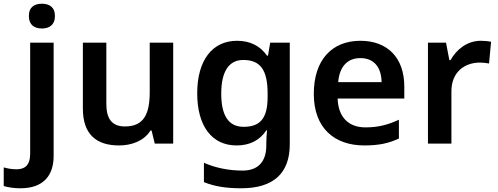

<svg xmlns="http://www.w3.org/2000/svg" viewBox="-81 -771 2676 1031"><path d="M74 -685C74 -636 105 -618 144 -618C182 -618 214 -636 214 -685C214 -734 182 -751 144 -751C105 -751 74 -734 74 -685ZM29 240C156 240 207 167 207 67V-542H81V54C81 120 49 138 8 138C-19 138 -38 134 -61 128V228C-39 235 -5 240 29 240Z M849 -542H723V-277C723 -158 691 -92 590 -92C521 -92 490 -132 490 -213V-542H364V-188C364 -50 436 10 558 10C626 10 692 -14 727 -70H733L750 0H849Z M1192 -552C1058 -552 978 -446 978 -270C978 -94 1057 10 1189 10C1257 10 1312 -15 1349 -71H1353C1351 -55 1349 -24 1349 -4V10C1349 98 1304 145 1222 145C1146 145 1075 130 1014 103V207C1073 231 1137 240 1214 240C1388 240 1475 159 1475 4V-542H1370L1358 -472H1353C1315 -526 1260 -552 1192 -552ZM1225 -449C1316 -449 1356 -397 1356 -269V-250C1356 -134 1315 -90 1227 -90C1146 -90 1107 -151 1107 -268C1107 -387 1148 -449 1225 -449Z M1854 -552C1704 -552 1604 -452 1604 -267C1604 -82 1716 10 1875 10C1955 10 2007 -2 2061 -27V-128C2002 -101 1951 -87 1881 -87C1789 -87 1735 -144 1732 -242H2090V-306C2090 -461 2000 -552 1854 -552ZM1854 -459C1931 -459 1967 -405 1968 -330H1735C1742 -415 1786 -459 1854 -459Z M2501 -552C2427 -552 2370 -505 2338 -448H2332L2314 -542H2217V0H2343V-281C2343 -386 2416 -435 2496 -435C2510 -435 2532 -433 2545 -430L2556 -547C2542 -550 2518 -552 2501 -552Z"/></svg>

Font: Noto Sans Telugu SemiBold
Style: Regular
Weight: 600
Designer: Jelle Bosma - Monotype Design Team
Foundry: Monotype Imaging Inc.
Version: Version 2.005